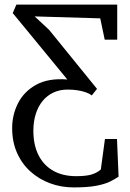

<svg xmlns="http://www.w3.org/2000/svg" viewBox="-20 -572 568 837"><path d="M301 245Q246.5 245 198 227Q149.5 209 112.2 175.2Q75 141.5 54 93.8Q33 46 33 -13.5Q33 -72 59 -122.8Q85 -173.5 138.2 -202.8Q191.5 -232 273.5 -225.5L35.5 -515L51.5 -552H491V-399H436.5L417 -492L131 -500.5L194 -442L403 -184.5L380 -156Q371 -163.5 355.2 -169.2Q339.5 -175 319.2 -178.2Q299 -181.5 275.5 -181.5Q240.5 -181.5 212.8 -168.5Q185 -155.5 165.5 -131.5Q146 -107.5 135.8 -74.8Q125.5 -42 125.5 -2Q125.5 60.5 148.2 105Q171 149.5 212.8 172.8Q254.5 196 312 196Q353.5 196 377.5 189.2Q401.5 182.5 419.5 167L437.5 34H490L497 198Q482 208.5 459.8 219.5Q437.5 230.5 399.8 237.8Q362 245 301 245Z"/></svg>

Font: Merriweather Light 18pt Light
Style: Regular
Weight: 300
Version: Version 2.100